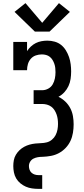

<svg xmlns="http://www.w3.org/2000/svg" viewBox="-20 -1003 540 1228"><path d="M226 205Q205 205 184.5 202Q164 199 145.5 191Q127 183 110.5 169.5Q94 156 83.5 138Q73 120 69 99.5Q65 79 65 59Q65 40 68.5 21.5Q72 3 81.5 -13Q91 -29 104.5 -42Q118 -55 134.5 -64Q151 -73 169 -78Q187 -83 205.5 -85Q224 -87 242.5 -87.5Q261 -88 279 -92.5Q297 -97 312 -109.5Q327 -122 335.5 -138.5Q344 -155 347.5 -173.5Q351 -192 351 -210Q351 -226 349 -241Q347 -256 342 -270.5Q337 -285 328.5 -298.5Q320 -312 307.5 -321Q295 -330 280 -334Q265 -338 250 -338H195V-426H250Q270 -426 288.5 -436Q307 -446 317 -463.5Q327 -481 331 -501Q335 -521 335 -541Q335 -555 333.5 -568.5Q332 -582 327.5 -595Q323 -608 316 -619.5Q309 -631 298.5 -639.5Q288 -648 274.5 -651.5Q261 -655 248 -655Q228 -655 209 -648.5Q190 -642 177 -627Q164 -612 158.5 -593Q153 -574 153 -554H65V-735H153V-676Q163 -692 177.5 -705.5Q192 -719 209 -727.5Q226 -736 245 -739.5Q264 -743 283 -743Q307 -743 330 -736.5Q353 -730 371 -715.5Q389 -701 401.5 -680.5Q414 -660 421.5 -638Q429 -616 432 -592.5Q435 -569 435 -546Q435 -522 431.5 -498Q428 -474 418 -452.5Q408 -431 391.5 -413Q375 -395 354 -384Q378 -372 397.5 -353.5Q417 -335 429.5 -311Q442 -287 446.5 -260.5Q451 -234 451 -208Q451 -181 446.5 -153.5Q442 -126 430.5 -101.5Q419 -77 400 -57Q381 -37 357 -24Q333 -11 306 -6Q279 -1 252 0H250Q236 0 221.5 2.5Q207 5 194 11.5Q181 18 173 31Q165 44 165 59Q165 71 169 82.5Q173 94 182 102Q191 110 202.5 113.5Q214 117 226 117H250V205ZM203 -801 73 -927 143 -983 250 -857 357 -983 427 -927 297 -801Z"/></svg>

Font: Iosevka Slab Semibold
Style: Regular
Weight: 600
Monospace: yes
Designer: Belleve Invis
Foundry: Belleve Invis
Version: Version 11.1.1; ttfautohint (v1.8.3)